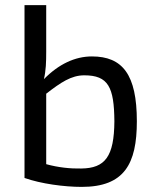

<svg xmlns="http://www.w3.org/2000/svg" viewBox="-20 -720 610 752"><path d="M161 -700H76V-23C141 0 232 12 300 12C467 12 516 -78 516 -245C516 -428 460 -499 340 -499C274 -499 210 -469 152 -410C160 -444 161 -477 161 -518ZM161 -353C218 -397 259 -425 310 -425C404 -425 427 -379 428 -245C427 -107 392 -61 298 -60C256 -59 208 -64 161 -77Z"/></svg>

Font: SnT
Style: Regular
Weight: 400
Designer: Natanael Gama
Version: Version 1.001;PS 001.001;hotconv 1.0.70;makeotf.lib2.5.58329